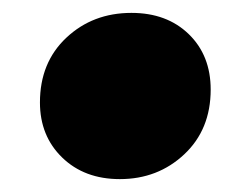

<svg xmlns="http://www.w3.org/2000/svg" viewBox="-20 -438 384 298"><path d="M42 -279Q42 -341 83 -379.5Q124 -418 184 -418Q239 -418 273 -385Q307 -352 307 -299Q307 -237 266 -198.5Q225 -160 166 -160Q111 -160 76.5 -193.5Q42 -227 42 -279Z"/></svg>

Font: Montserrat Alternates Black
Style: Italic
Weight: 900
Italic angle: -11.3°
Designer: Julieta Ulanovsky
Foundry: Julieta Ulanovsky
Version: Version 7.200